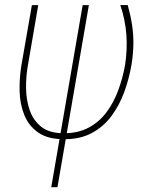

<svg xmlns="http://www.w3.org/2000/svg" viewBox="-20 -549 608 770"><path d="M107.9 -528.3H133.3L91.8 -286.6Q84 -243.2 84.5 -195.3Q85 -147.5 99.4 -106.4Q113.8 -65.4 146.2 -40Q178.7 -14.6 236.3 -14.6Q293.9 -14.6 336.7 -37.8Q379.4 -61 408.2 -100.3Q437 -139.6 454.6 -188Q472.2 -236.3 481.4 -287.1Q491.2 -348.6 486.8 -409.4Q482.4 -470.2 462.4 -528.8H492.2Q503.4 -488.8 509.5 -449.7Q515.6 -410.6 514.9 -370.8Q514.2 -331.1 507.3 -289.1Q497.6 -232.9 478.3 -179.9Q459 -127 427.2 -84Q395.5 -41 348.4 -15.6Q301.3 9.8 236.3 9.3Q171.9 9.3 133.5 -17.3Q95.2 -43.9 77.4 -88.1Q59.6 -132.3 58.6 -184.8Q57.6 -237.3 65.9 -287.6ZM311.5 -528.3H336.4L210.4 201.7H185.5Z"/></svg>

Font: Roboto Condensed Thin
Style: Italic
Weight: 250
Italic angle: -12°
Designer: Christian Robertson
Foundry: Google
Version: Version 3.008; 2023